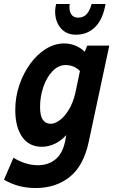

<svg xmlns="http://www.w3.org/2000/svg" viewBox="-53 -752 583 968"><path d="M-33 154 15 43Q41 60 73 70.5Q105 81 138 81Q190 81 226 52Q262 23 275 -38L281 -71Q255 -42 223 -27Q191 -12 158 -12Q94 -12 59 -61.5Q24 -111 24 -198Q24 -263 44.5 -323Q65 -383 99.5 -430.5Q134 -478 178.5 -505.5Q223 -533 271 -533Q299 -533 326 -522.5Q353 -512 374 -491L387 -522H498L395 -40Q369 84 298.5 140Q228 196 127 196Q38 196 -33 154ZM149 -213Q149 -168 163 -148Q177 -128 203 -128Q223 -128 247.5 -145.5Q272 -163 293.5 -198Q315 -233 327 -284L350 -394Q334 -410 316 -417Q298 -424 278 -424Q241 -424 211.5 -393Q182 -362 165.5 -313.5Q149 -265 149 -213ZM225 -694Q225 -704 226.5 -714Q228 -724 230 -732H299Q298 -729 297.5 -725.5Q297 -722 297 -716Q297 -692 308 -677.5Q319 -663 342 -663Q368 -663 384 -681Q400 -699 409 -732H479Q466 -655 427 -616Q388 -577 330 -577Q281 -577 253 -610.5Q225 -644 225 -694Z"/></svg>

Font: Radio Canada Condensed SemiBold
Style: Italic
Weight: 600
Width: 3
Italic angle: -12°
Designer: Charles Daoud, Etienne Aubert Bonn, Alexandre Saumier Demers, Jacques Le Bailly
Foundry: Radio-Canada
Version: Version 2.104; ttfautohint (v1.8.4.7-5d5b);gftools[0.9.28.de